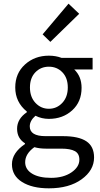

<svg xmlns="http://www.w3.org/2000/svg" viewBox="-20 -801 544 1045"><path d="M246 224Q155 224 100 189.5Q45 155 45 93Q45 31 116 -17V-21Q73 -48 73 -100Q73 -154 126 -190V-194Q63 -245 63 -325Q63 -402 116 -450Q169 -498 246 -498Q284 -498 315 -486H484V-423H384Q424 -385 424 -323Q424 -247 373 -200.5Q322 -154 246 -154Q207 -154 173 -171Q142 -144 142 -113Q142 -60 228 -60H322Q408 -60 450 -32Q492 -4 492 56Q492 126 424 175Q356 224 246 224ZM173 -241Q203 -209 246 -209Q289 -209 319 -241Q349 -273 349 -325Q349 -377 319.5 -407.5Q290 -438 246 -438Q202 -438 172.5 -407.5Q143 -377 143 -325Q143 -273 173 -241ZM258 167Q325 167 368.5 137.5Q412 108 412 68Q412 35 387.5 21.5Q363 8 314 8H230Q195 8 167 0Q117 36 117 82Q117 121 154.5 144Q192 167 258 167ZM254 -573 212 -614 353 -781 411 -726Z"/></svg>

Font: Toshiba Sans
Style: Regular
Weight: 400
Designer: Paul D. Hunt
Foundry: Toshiba Corporation
Version: Version 2.020;PS 2.0;hotconv 1.0.86;makeotf.lib2.5.63406